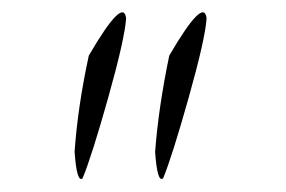

<svg xmlns="http://www.w3.org/2000/svg" viewBox="-20 -857 453 304"><path d="M120.6 -769Q175.3 -862.8 179.7 -828.1Q177.7 -796.4 151.4 -702.6Q125 -608.9 110.8 -574.7Q101.6 -566.9 98.1 -616.7Q103 -687.5 120.6 -769ZM248 -769Q302.7 -862.8 307.1 -828.1Q305.2 -796.4 278.8 -702.6Q252.4 -608.9 238.3 -574.7Q229 -566.9 225.6 -616.7Q231 -687.5 248 -769Z"/></svg>

Font: IranNastaliq
Style: Regular
Weight: 400
Designer: Hossein Zahedi
Version: Version 1.5